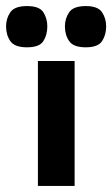

<svg xmlns="http://www.w3.org/2000/svg" viewBox="-78 -613 370 633"><path d="M47 0V-412H168V0ZM11 -457Q-30 -457 -44 -477.5Q-58 -498 -58 -526Q-58 -552 -44 -572.5Q-30 -593 11 -593Q52 -593 65 -572.5Q78 -552 78 -526Q78 -498 65 -477.5Q52 -457 11 -457ZM205 -457Q164 -457 150 -477.5Q136 -498 136 -526Q136 -552 150 -572.5Q164 -593 205 -593Q245 -593 258.5 -572.5Q272 -552 272 -526Q272 -498 258.5 -477.5Q245 -457 205 -457Z"/></svg>

Font: Darker Grotesque Light ExtraBold
Style: Regular
Weight: 800
Version: Version 1.000;gftools[0.9.28]